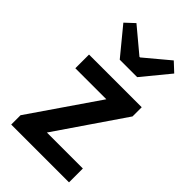

<svg xmlns="http://www.w3.org/2000/svg" viewBox="-230 -828 902 902"><g transform="rotate(45 221.5 -376.5)"><path d="M34 0V-62L266 -400H60V-491H410V-430L179 -92H418V0ZM179 -576 68 -711 113 -753 235 -651H239L361 -753L406 -711L295 -576Z"/></g></svg>

Font: Processing Sans Pro Semibold
Style: Regular
Weight: 600
Designer: Paul D. Hunt
Foundry: Adobe Systems Incorporated
Version: Version 2.020;PS 2.000;hotconv 1.0.86;makeotf.lib2.5.63406